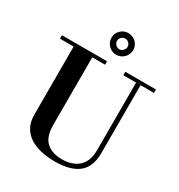

<svg xmlns="http://www.w3.org/2000/svg" viewBox="-228 -1141 1211 1302"><g transform="rotate(30 378.0 -490.0)"><path d="M395 12Q312 12 249.5 -10.5Q187 -33 152.5 -79Q118 -125 118 -195V-727H11V-754H364V-727H264V-198Q264 -105 308.5 -65Q353 -25 430 -25Q512 -25 559.5 -68Q607 -111 607 -198V-727H507V-754H747V-727H642V-196Q642 -88 580.5 -38Q519 12 395 12ZM394 -823Q360 -823 335 -848Q310 -873 310 -908Q310 -943 335 -967.5Q360 -992 395 -992Q429 -992 454.5 -968Q480 -944 480 -908Q480 -873 455 -848Q430 -823 394 -823ZM395 -866Q412 -866 424 -879Q436 -892 436 -908Q436 -925 423.5 -937Q411 -949 395 -949Q378 -949 365.5 -937Q353 -925 353 -908Q353 -892 365.5 -879Q378 -866 395 -866Z"/></g></svg>

Font: Libre Bodoni Medium
Style: Regular
Weight: 500
Designer: Pablo Impallari, Rodrigo Fuenzalida
Foundry: Impallari Type
Version: Version 2.005;gftools[0.9.23]